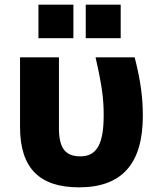

<svg xmlns="http://www.w3.org/2000/svg" viewBox="-20 -795 682 824"><path d="M145 -631H295V-775H145ZM348 -631H498V-775H348ZM319 9C504 9 593 -93 593 -298C593 -371 585 -443 558 -549H390C418 -427 425 -369 425 -302C425 -181 398 -124 325 -124C262 -124 233 -157 233 -245V-549H66V-250C66 -74 149 9 319 9Z"/></svg>

Font: Kathrein 85 Heavy
Style: Regular
Weight: 900
Designer: Lazydogs Typefoundry, based on Open Sans by Ascender Corporation
Foundry: Lazydogs Typefoundry
Version: Version 1.003;PS 001.003;hotconv 1.0.88;makeotf.lib2.5.64775